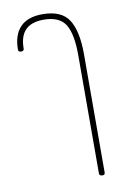

<svg xmlns="http://www.w3.org/2000/svg" viewBox="-95 -643 679 992"><g transform="rotate(-10 244.0 -147.0)"><path d="M344 277 345 -345Q345 -455 314 -505Q283 -555 200 -555Q136 -555 104.5 -523Q73 -491 73 -425Q73 -419 69 -416Q65 -413 59 -413Q43 -413 43 -425Q43 -502 82 -543Q121 -584 199 -584Q299 -584 337 -524Q375 -464 375 -344L374 277Q374 290 361 290Q344 290 344 277Z"/></g></svg>

Font: Mali ExtraLight
Style: Regular
Weight: 275
Version: Version 1.000; ttfautohint (v1.6)